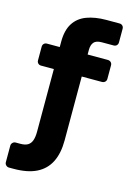

<svg xmlns="http://www.w3.org/2000/svg" viewBox="-141 -809 757 1104"><g transform="rotate(15 237.0 -257.5)"><path d="M28 225Q18 225 10.5 217.5Q3 210 3 200V101Q3 91 10.5 83.5Q18 76 28 76H56Q85 76 101 66Q117 56 124 35.5Q131 15 131 -16V-389H55Q44 -389 37 -396Q30 -403 30 -414V-495Q30 -506 37 -513Q44 -520 55 -520H131V-552Q131 -620 157.5 -661.5Q184 -703 233.5 -721.5Q283 -740 350 -740H428Q439 -740 446 -733Q453 -726 453 -715V-634Q453 -623 446 -616Q439 -609 428 -609H358Q324 -609 310.5 -593Q297 -577 297 -547V-520H417Q428 -520 435.5 -513Q443 -506 443 -495V-414Q443 -403 435.5 -396Q428 -389 417 -389H297V-9Q297 68 271 120Q245 172 192 198.5Q139 225 56 225Z"/></g></svg>

Font: Rubik
Style: Bold
Weight: 700
Designer: Hubert and Fischer
Foundry: Hubert and Fischer
Version: Version 2.300;gftools[0.9.30]